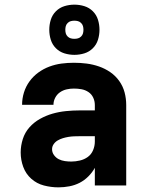

<svg xmlns="http://www.w3.org/2000/svg" viewBox="-20 -798 640 826"><path d="M232 8H231Q200 8 169 0Q138 -8 114.5 -29Q91 -50 80 -80Q69 -110 69 -142Q69 -171 78 -199.5Q87 -228 106.5 -250Q126 -272 152 -286.5Q178 -301 206 -309Q234 -317 263.5 -320Q293 -323 322 -323H388V-346Q388 -363 381 -378Q374 -393 360.5 -402Q347 -411 331 -414Q315 -417 298 -417Q282 -417 266.5 -413.5Q251 -410 238 -401Q225 -392 217.5 -377.5Q210 -363 210 -347H75Q75 -374 83 -400Q91 -426 107 -448Q123 -470 145 -486Q167 -502 192.5 -511.5Q218 -521 244.5 -524.5Q271 -528 298 -528Q326 -528 353 -524.5Q380 -521 406 -512Q432 -503 454.5 -487.5Q477 -472 493 -449.5Q509 -427 516 -400.5Q523 -374 523 -346V0H388V-76Q377 -56 360 -39Q343 -22 322.5 -11.5Q302 -1 278.5 3.5Q255 8 232 8ZM287 -103Q305 -103 324 -107.5Q343 -112 358 -123Q373 -134 380.5 -152Q388 -170 388 -189V-212H322Q310 -212 298 -211.5Q286 -211 274 -209Q262 -207 250.5 -203.5Q239 -200 228.5 -194Q218 -188 211 -178Q204 -168 204 -156Q204 -142 212.5 -130.5Q221 -119 233 -113Q245 -107 259 -105Q273 -103 287 -103ZM300 -562Q278 -562 257 -568.5Q236 -575 220.5 -590.5Q205 -606 198.5 -627Q192 -648 192 -670Q192 -692 198.5 -713Q205 -734 220.5 -749.5Q236 -765 257 -771.5Q278 -778 300 -778Q322 -778 343 -771.5Q364 -765 379.5 -749.5Q395 -734 401.5 -713Q408 -692 408 -670Q408 -648 401.5 -627Q395 -606 379.5 -590.5Q364 -575 343 -568.5Q322 -562 300 -562ZM300 -631Q308 -631 315.5 -633Q323 -635 329 -641Q335 -647 337 -654.5Q339 -662 339 -670Q339 -678 337 -685.5Q335 -693 329 -699Q323 -705 315.5 -707Q308 -709 300 -709Q292 -709 284.5 -707Q277 -705 271 -699Q265 -693 263 -685.5Q261 -678 261 -670Q261 -662 263 -654.5Q265 -647 271 -641Q277 -635 284.5 -633Q292 -631 300 -631Z"/></svg>

Font: Iosevka Custom Heavy Extended
Style: Regular
Weight: 900
Width: 7
Monospace: yes
Designer: Belleve Invis
Foundry: Belleve Invis
Version: Version 11.2.4; ttfautohint (v1.8.4)